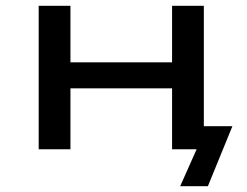

<svg xmlns="http://www.w3.org/2000/svg" viewBox="-20 -517 855 665"><path d="M604 128 661 0H581V-80H785L700 128ZM114 0V-497H224V-301H576V-497H686V0H576V-211H224V0Z"/></svg>

Font: Nunito Sans 7pt Expanded Medium
Style: Regular
Weight: 500
Width: 7
Designer: Vernon Adams
Foundry: Vernon Adams
Version: Version 3.101;gftools[0.9.27]